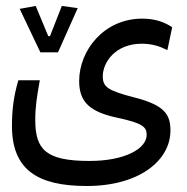

<svg xmlns="http://www.w3.org/2000/svg" viewBox="-20 -454 626 643"><path d="M270.5 168.9C447.8 168.9 550.8 82.5 550.8 -16.6C550.8 -69.3 532.7 -101.6 430.7 -127.4C342.3 -150.4 324.2 -162.1 324.2 -198.2C324.2 -245.6 366.7 -307.6 454.6 -307.6C489.7 -307.6 515.6 -298.8 540.5 -286.1L556.6 -362.8C531.7 -379.4 500.5 -391.6 456.5 -391.6C327.6 -391.6 245.1 -284.7 245.1 -182.6C245.1 -111.8 281.2 -79.1 373.5 -59.6C457 -41.5 471.2 -29.3 471.2 -2.4C471.2 44.4 397 85 280.3 85C134.8 85 98.1 48.3 98.1 -52.2C98.1 -96.7 103.5 -129.9 113.3 -185.1H41.5C25.4 -131.8 20 -83 20 -32.7C20 113.3 104 168.9 270.5 168.9ZM115.2 -278.8H174.3L240.2 -426.8L187 -434.1L147.5 -333H141.6L99.6 -434.1L45.9 -424.3Z"/></svg>

Font: Cascadia Mono PL SemiLight
Style: Regular
Weight: 350
Monospace: yes
Designer: Aaron Bell
Foundry: Saja Typeworks
Version: Version 2404.023